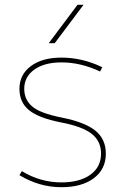

<svg xmlns="http://www.w3.org/2000/svg" viewBox="-20 -770 522 800"><path d="M406 -490 397 -472Q317 -510 236 -510Q165 -510 123 -480Q81 -450 81 -400Q81 -355 114 -326.5Q147 -298 238 -280Q334 -261 377.5 -225.5Q421 -190 421 -130Q421 -65 371 -27.5Q321 10 236 10Q144 10 61 -40L71 -57Q148 -10 236 -10Q312 -10 356.5 -42Q401 -74 401 -130Q401 -182 362 -212.5Q323 -243 234 -260Q142 -278 101.5 -310.5Q61 -343 61 -400Q61 -459 108.5 -494.5Q156 -530 236 -530Q323 -530 406 -490ZM208 -590H183L303 -750H328Z"/></svg>

Font: Mplus 1p Thin
Style: Regular
Weight: 250
Version: Version 1.061